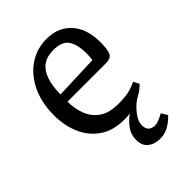

<svg xmlns="http://www.w3.org/2000/svg" viewBox="-204 -598 878 878"><g transform="rotate(-45 235.5 -158.5)"><path d="M306 187Q270 187 246.5 168.5Q223 150 223 113Q223 78 243 51Q263 24 289 6Q280 8 271 8.5Q262 9 252 9Q179 9 131.5 -24Q84 -57 60.5 -111.5Q37 -166 37 -233Q37 -313 66 -374Q95 -435 145.5 -469.5Q196 -504 260 -504Q304 -504 335 -488.5Q366 -473 386 -447.5Q406 -422 415 -389Q424 -356 424 -322Q424 -268 414 -250.5Q404 -233 376 -233H125Q125 -188 140 -148.5Q155 -109 189.5 -85Q224 -61 282 -61Q341 -61 371.5 -73Q402 -85 402 -85L416 -57Q416 -57 400.5 -43.5Q385 -30 358 -16Q343 -6 327 10.5Q311 27 300 46Q289 65 289 83Q289 106 300 116.5Q311 127 332 127Q344 127 359.5 120.5Q375 114 389 106L407 136Q407 136 393.5 149Q380 162 357 174.5Q334 187 306 187ZM126 -279 340 -287Q343 -305 343 -327Q343 -383 323 -414.5Q303 -446 245 -446Q204 -446 178 -427Q152 -408 139 -370.5Q126 -333 126 -279Z"/></g></svg>

Font: Faustina VF Beta
Style: Regular
Weight: 400
Designer: Alfonso Garcia
Foundry: Omnibus-Type
Version: Version 1.006